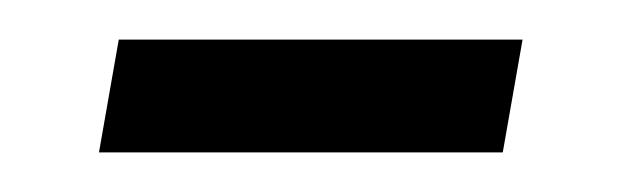

<svg xmlns="http://www.w3.org/2000/svg" viewBox="-20 -319 312 97"><path d="M30 -242 40 -299H244L234 -242Z"/></svg>

Font: Archivo Condensed Thin
Style: Italic
Weight: 250
Width: 3
Italic angle: -10°
Designer: Hector Gatti
Foundry: Omnibus-Type
Version: Version 2.001